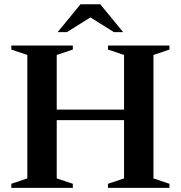

<svg xmlns="http://www.w3.org/2000/svg" viewBox="-20 -904 870 924"><path d="M253 -45.5 330.5 -19.5V0H34.5V-19.5L111.5 -45.5V-639.5L34.5 -665.5V-685H330.5V-665.5L253 -639.5ZM718.5 -45.5 795.5 -19.5V0H499.5V-19.5L577 -45.5V-639.5L499.5 -665.5V-685H795.5V-665.5L718.5 -639.5ZM174 -326V-376.5H655.5V-326ZM400.5 -829.5H430L302 -749.5H257.5L367.5 -883.5H462.5L572.5 -749.5H528Z"/></svg>

Font: Newsreader 36pt SemiBold
Style: Regular
Weight: 600
Designer: Hugues Gentile
Foundry: Production Type
Version: Version 1.003